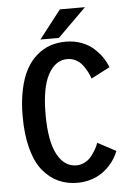

<svg xmlns="http://www.w3.org/2000/svg" viewBox="-59 -917 688 972"><g transform="rotate(-5 285.0 -431.0)"><path d="M171 -728 282.5 -871.5H410L265 -728ZM295 11Q242.5 11 199 -8.8Q155.5 -28.5 121 -69.8Q86.5 -111 67 -182Q47.5 -253 47.5 -348Q47.5 -424.5 60.8 -485.5Q74 -546.5 96.8 -587.2Q119.5 -628 151.5 -655Q183.5 -682 219.8 -694Q256 -706 297.5 -706Q341.5 -706 378.5 -691.8Q415.5 -677.5 440.5 -654.2Q465.5 -631 481.5 -607.2Q497.5 -583.5 507 -558L412 -508.5Q405.5 -527 396.8 -544Q388 -561 374.5 -578.8Q361 -596.5 341 -607Q321 -617.5 298 -617.5Q237 -617.5 200.5 -550.5Q164 -483.5 164 -348Q164 -212 200 -144.8Q236 -77.5 297 -77.5Q320 -77.5 340.2 -88Q360.5 -98.5 374.2 -116Q388 -133.5 397 -149.2Q406 -165 412 -182L505 -132.5Q498 -114.5 487.2 -96.2Q476.5 -78 458 -58.2Q439.5 -38.5 417 -23.5Q394.5 -8.5 362.8 1.2Q331 11 295 11Z"/></g></svg>

Font: League Mono Narrow Medium
Style: Regular
Weight: 500
Width: 3
Designer: Tyler Finck
Foundry: The League of Moveable Type / Tyler Finck
Version: Version 2.210